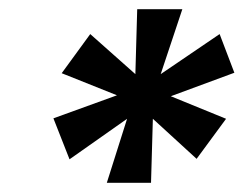

<svg xmlns="http://www.w3.org/2000/svg" viewBox="-20 -742 529 417"><path d="M212 -345 256 -484 131 -396 96 -485 234 -535 114 -583 176 -668 274 -581 278 -722H376L329 -581L457 -668L489 -584L351 -533L471 -484L407 -397L312 -484L308 -345Z"/></svg>

Font: DM Sans 36pt
Style: Bold Italic
Weight: 700
Italic angle: -10°
Designer: Colophon Foundry, Jonny Pinhorn
Foundry: Colophon Foundry
Version: Version 4.004;gftools[0.9.30]